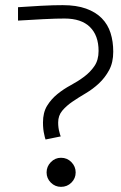

<svg xmlns="http://www.w3.org/2000/svg" viewBox="-20 -715 470 746"><path d="M363 -517Q363 -577 329.5 -610Q296 -643 231 -643Q218 -643 195.5 -642.5Q173 -642 147 -640.5Q121 -639 95 -637.5Q69 -636 50 -635V-687Q67 -688 90.5 -689.5Q114 -691 139 -692.5Q164 -694 186.5 -694.5Q209 -695 224 -695Q277 -695 314.5 -681.5Q352 -668 375.5 -644Q399 -620 409.5 -587Q420 -554 420 -514Q420 -472 404 -442.5Q388 -413 364.5 -391Q341 -369 313 -352.5Q285 -336 261.5 -320Q238 -304 222 -285Q206 -266 206 -239Q206 -218 211 -201Q213 -192 216 -185L157 -173Q154 -181 152 -192Q147 -212 147 -239Q147 -278 163 -304Q179 -330 203 -349.5Q227 -369 255 -384Q283 -399 307 -417Q331 -435 347 -458.5Q363 -482 363 -517ZM161 -45Q161 -68 177.5 -85Q194 -102 217 -102Q241 -102 257.5 -85Q274 -68 274 -45Q274 -22 257.5 -5.5Q241 11 217 11Q194 11 177.5 -5.5Q161 -22 161 -45Z"/></svg>

Font: Snippet
Style: Regular
Weight: 400
Designer: Gesine Todt
Foundry: Gesine Todt
Version: Version 1.000